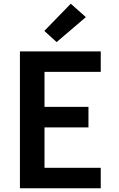

<svg xmlns="http://www.w3.org/2000/svg" viewBox="-20 -1011 640 1031"><path d="M87 0V-735H521V-625H219V-437H455V-327H219V-110H521V0ZM284 -785 218 -845 360 -991 441 -919Z"/></svg>

Font: Iosevka Extrabold Extended
Style: Regular
Weight: 800
Width: 7
Monospace: yes
Designer: Belleve Invis
Foundry: Belleve Invis
Version: Version 32.5.0; ttfautohint (v1.8.4)